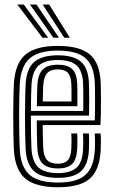

<svg xmlns="http://www.w3.org/2000/svg" viewBox="-20 -810 495 840"><path d="M234.2 9.2Q136.4 9.2 91.2 -28.5Q45.9 -66.2 40.7 -154.1Q39.2 -183.7 38.5 -223.5Q37.8 -263.4 37.9 -305.4Q38 -347.4 38.8 -384.1Q39.6 -420.9 40.7 -444.1Q46.4 -533.3 91.5 -571.3Q136.5 -609.2 232.6 -609.2Q327.7 -609.2 372.1 -572.6Q416.5 -536 420.6 -448.8Q420.9 -441.1 421.2 -419.6Q421.4 -398.1 421.6 -369.8Q421.7 -341.6 421.3 -313Q420.9 -284.4 419.5 -262.7H166.8Q167 -242.3 167.3 -224.6Q167.5 -206.9 168.1 -191.5Q168.6 -176.2 169.2 -162.3Q171.1 -125.5 186.3 -109.6Q201.4 -93.7 234.2 -93.7Q262.8 -93.7 276.5 -108.9Q290.3 -124.2 292.1 -160.3Q292.7 -174.3 292.9 -191.9Q293 -209.4 291.7 -226H317.5Q318.7 -209.4 318.6 -190.9Q318.4 -172.5 317.9 -159.2Q315.6 -113.1 296 -93.1Q276.4 -73.1 234.2 -73.1Q188.4 -73.1 167.2 -93.5Q146 -113.9 143.4 -160.8Q142.6 -178.3 142.1 -198.3Q141.5 -218.3 141.3 -239.9Q141 -261.4 140.8 -283.4H394.7Q395.6 -306.8 395.7 -332.5Q395.9 -358.2 395.8 -381.7Q395.7 -405.3 395.4 -422.8Q395.2 -440.4 394.9 -447.5Q391.3 -523.2 353.6 -555.9Q316 -588.6 232.6 -588.6Q149.7 -588.6 110.5 -555Q71.2 -521.3 66.4 -442.6Q65.3 -421.6 64.5 -385.8Q63.8 -350 63.7 -308.1Q63.6 -266.3 64.2 -226.1Q64.9 -185.9 66.4 -156.2Q70.8 -79.4 109.3 -45.4Q147.8 -11.4 234.2 -11.4Q316.3 -11.4 353.7 -44.8Q391.1 -78.2 394.9 -155.4Q395.4 -165.7 395.6 -178.1Q395.8 -190.5 395.5 -203Q395.2 -215.5 394.2 -226H420Q421.5 -210.2 421.4 -190.7Q421.4 -171.2 420.6 -154.4Q416.4 -66.7 373.1 -28.7Q329.8 9.2 234.2 9.2ZM234.2 -31.9Q160.3 -31.9 128.1 -61.9Q95.8 -91.8 92.1 -157.5Q90.7 -185.9 90 -225.3Q89.4 -264.6 89.4 -306.1Q89.5 -347.6 90.2 -383.3Q90.8 -419 91.9 -440.2Q96.4 -511.9 130.9 -540Q165.4 -568.1 232.6 -568.1Q302 -568.1 334 -540.2Q366.1 -512.4 369.1 -446.9Q369.6 -438.4 369.9 -415.4Q370.2 -392.5 370.2 -362.8Q370.1 -333.1 369.4 -304.1H115.1Q115.1 -262.3 115.7 -224.4Q116.4 -186.4 117.7 -160Q121.1 -102 148.2 -77.3Q175.3 -52.6 234.2 -52.6Q286.4 -52.6 313.5 -75.3Q340.5 -98 343.4 -156.7Q344.2 -172.1 344.2 -190.2Q344.3 -208.4 343 -226H368.8Q370 -209 369.9 -190.9Q369.9 -172.7 369.1 -156.1Q366 -89.8 334.6 -60.9Q303.3 -31.9 234.2 -31.9ZM115.2 -324.8H344.1Q344.6 -350.1 344.5 -374.5Q344.5 -398.9 344.2 -418Q343.9 -437.2 343.4 -446.1Q341 -500.2 315.1 -523.8Q289.1 -547.4 232.6 -547.4Q176.3 -547.4 148.8 -522.9Q121.3 -498.4 117.7 -438.6Q116.7 -420 116.1 -389Q115.5 -358 115.2 -324.8ZM141.2 -345.5Q141.4 -357.6 141.8 -375.4Q142.1 -393.2 142.5 -410.4Q143 -427.5 143.4 -437.3Q146.4 -486.5 167.8 -506.7Q189.2 -526.9 232.6 -526.9Q275.6 -526.9 295.7 -507.9Q315.7 -488.9 317.7 -445.6Q318.2 -437.2 318.4 -421.1Q318.5 -405 318.6 -385.3Q318.7 -365.5 318.4 -345.5ZM167.1 -366.2H292.7Q292.9 -382.6 292.8 -398.6Q292.7 -414.6 292.6 -426.8Q292.4 -439 292.1 -443.2Q290.6 -476.5 276.9 -491.4Q263.2 -506.3 232.6 -506.3Q200.8 -506.3 186.1 -489.6Q171.3 -472.9 169.2 -436.2Q168.8 -425.4 168.3 -414.4Q167.9 -403.3 167.6 -391.5Q167.4 -379.7 167.1 -366.2ZM165.9 -645 55.6 -790.3H84.1L190.4 -645ZM213.5 -645 111 -790.3H139.6L237.8 -645ZM261 -645 166.5 -790.3H195L285.5 -645Z"/></svg>

Font: Big Shoulders Inline Text SC Thin
Style: Regular
Weight: 100
Designer: Patric King
Foundry: XO Type Co
Version: Version 2.002